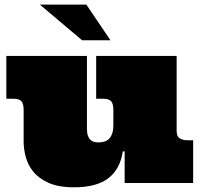

<svg xmlns="http://www.w3.org/2000/svg" viewBox="-20 -775 858 813"><path d="M728 -220.2Q728 -196.8 741.5 -189Q754.9 -181.2 772 -181.2H797.9V0H507.8V-133.8H500Q488.8 -59.1 439 -20.5Q389.2 18.1 293.9 18.1Q227.1 18.1 185.1 -1Q143.1 -20 120.1 -49.1Q97.2 -78.1 88.6 -112.1Q80.1 -146 80.1 -175.8V-309.1Q80.1 -335 71 -345.9Q62 -356.9 36.1 -356.9H6.8V-538.1H348.1V-230Q348.1 -210.9 352.5 -199.5Q356.9 -188 364 -181.9Q371.1 -175.8 380.1 -173.8Q389.2 -171.9 397 -171.9Q429.2 -171.9 444.6 -190.4Q460 -209 460 -243.2V-309.1Q460 -335 450.9 -345.9Q441.9 -356.9 416 -356.9H387.2V-538.1H728ZM345.7 -755.4 447.8 -604.5H327.6L148.9 -755.4Z"/></svg>

Font: Ultra
Style: Regular
Weight: 400
Designer: Astigmatic (AOETI)
Foundry: Astigmatic (AOETI)
Version: Version 1.001